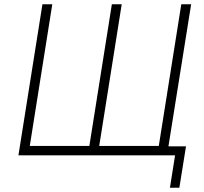

<svg xmlns="http://www.w3.org/2000/svg" viewBox="-20 -725 953 896"><path d="M773 151 797 0H66L178 -705H224L119 -44H397L502 -705H548L443 -44H721L826 -705H872L766 -42H848L817 151Z"/></svg>

Font: Nunito Sans 7pt Condensed ExtraLight
Style: Italic
Weight: 250
Width: 3
Italic angle: -9°
Designer: Vernon Adams
Foundry: Vernon Adams
Version: Version 3.101;gftools[0.9.27]